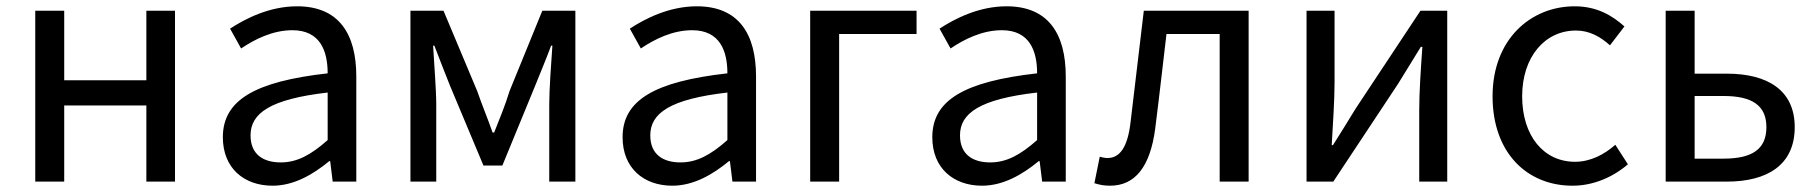

<svg xmlns="http://www.w3.org/2000/svg" viewBox="-20 -577 5768 610"><path d="M92 0H184V-242H445V0H536V-543H445V-322H184V-543H92Z M846 13C913 13 974 -22 1026 -65H1029L1037 0H1112V-334C1112 -469 1057 -557 924 -557C836 -557 760 -518 711 -486L746 -423C789 -452 846 -481 909 -481C998 -481 1021 -414 1021 -344C790 -318 688 -259 688 -141C688 -43 755 13 846 13ZM872 -61C818 -61 776 -85 776 -147C776 -217 838 -262 1021 -283V-132C968 -85 924 -61 872 -61Z M1284 0H1366V-245C1366 -293 1359 -376 1356 -432H1360C1376 -390 1394 -344 1410 -304L1516 -51H1576L1680 -304C1696 -344 1715 -389 1731 -432H1735C1731 -376 1725 -293 1725 -245V0H1808V-543H1703L1599 -288C1585 -242 1567 -199 1550 -156H1545C1530 -199 1512 -242 1496 -288L1389 -543H1284Z M2116 13C2183 13 2244 -22 2296 -65H2299L2307 0H2382V-334C2382 -469 2327 -557 2194 -557C2106 -557 2030 -518 1981 -486L2016 -423C2059 -452 2116 -481 2179 -481C2268 -481 2291 -414 2291 -344C2060 -318 1958 -259 1958 -141C1958 -43 2025 13 2116 13ZM2142 -61C2088 -61 2046 -85 2046 -147C2046 -217 2108 -262 2291 -283V-132C2238 -85 2194 -61 2142 -61Z M2554 0H2646V-469H2892V-543H2554Z M3100 13C3167 13 3228 -22 3280 -65H3283L3291 0H3366V-334C3366 -469 3311 -557 3178 -557C3090 -557 3014 -518 2965 -486L3000 -423C3043 -452 3100 -481 3163 -481C3252 -481 3275 -414 3275 -344C3044 -318 2942 -259 2942 -141C2942 -43 3009 13 3100 13ZM3126 -61C3072 -61 3030 -85 3030 -147C3030 -217 3092 -262 3275 -283V-132C3222 -85 3178 -61 3126 -61Z M3507 13C3586 13 3634 -47 3650 -167C3663 -268 3674 -369 3686 -469H3855V0H3947V-543H3614C3600 -426 3586 -308 3572 -190C3563 -110 3538 -75 3499 -75C3489 -75 3482 -77 3474 -79L3457 5C3473 10 3486 13 3507 13Z M4131 0H4216L4422 -311C4442 -344 4473 -394 4494 -428H4499C4494 -357 4489 -285 4489 -227V0H4578V-543H4493L4287 -232C4267 -199 4236 -149 4215 -116H4211C4215 -186 4220 -259 4220 -316V-543H4131Z M4976 13C5041 13 5103 -13 5152 -55L5112 -117C5078 -87 5034 -63 4984 -63C4884 -63 4816 -146 4816 -271C4816 -396 4888 -480 4987 -480C5029 -480 5064 -461 5095 -433L5141 -493C5103 -527 5054 -557 4983 -557C4843 -557 4722 -452 4722 -271C4722 -91 4832 13 4976 13Z M5272 0H5466C5595 0 5682 -53 5682 -173C5682 -291 5595 -343 5466 -343H5364V-543H5272ZM5364 -73V-272H5456C5548 -272 5592 -241 5592 -173C5592 -104 5548 -73 5456 -73Z"/></svg>

Font: Source Han Sans JP
Style: Regular
Weight: 400
Designer: Ryoko NISHIZUKA 西塚涼子 (kana, bopomofo & ideographs); Paul D. Hunt (Latin, Greek & Cyrillic); Sandoll Communications 산돌커뮤니
Foundry: Adobe
Version: Version 2.004;hotconv 1.0.118;makeotfexe 2.5.65603